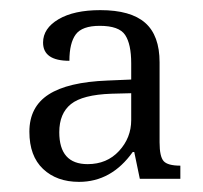

<svg xmlns="http://www.w3.org/2000/svg" viewBox="-20 -739 400 379"><path d="M38 -479Q38 -528 76 -552.5Q114 -577 192 -580L239 -582V-614Q239 -652 227 -670Q215 -688 177 -688Q142 -688 129.5 -671Q117 -654 117 -619Q65 -619 65 -655Q65 -683 95.5 -701Q126 -719 178 -719Q238 -719 266.5 -694Q295 -669 295 -616V-458Q295 -430 303 -421Q311 -412 336 -412V-386H256L245 -439H242Q200 -380 136 -380Q92 -380 65 -405.5Q38 -431 38 -479ZM239 -502V-555L200 -554Q143 -552 120 -533.5Q97 -515 97 -478Q97 -415 153 -415Q191 -415 215 -441Q239 -467 239 -502Z"/></svg>

Font: Noto Serif Light
Style: Regular
Weight: 300
Designer: Monotype Design Team
Foundry: Monotype Imaging Inc.
Version: Version 1.001